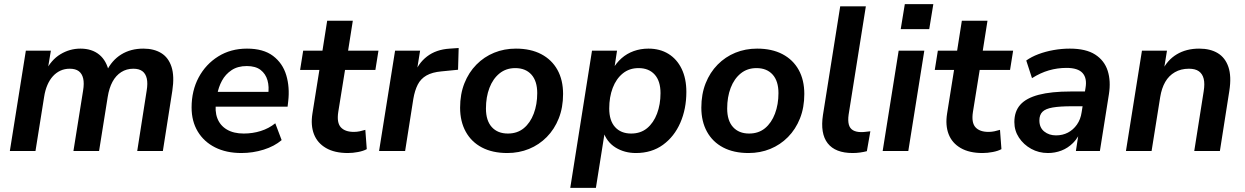

<svg xmlns="http://www.w3.org/2000/svg" viewBox="-20 -736 6068 936"><path d="M28 0 106 -489H228L211 -387H201Q229 -444 274.5 -471.5Q320 -499 372 -499Q428 -499 464 -469.5Q500 -440 512 -382L499 -388Q525 -442 571 -470.5Q617 -499 679 -499Q730 -499 765.5 -477.5Q801 -456 816 -410.5Q831 -365 820 -293L774 0H649L695 -294Q701 -330 695.5 -353.5Q690 -377 674 -389Q658 -401 630 -401Q597 -401 571 -384.5Q545 -368 528.5 -337.5Q512 -307 505 -263L463 0H338L385 -294Q391 -330 385.5 -353.5Q380 -377 364 -389Q348 -401 320 -401Q295 -401 274.5 -391.5Q254 -382 238 -364.5Q222 -347 211 -321.5Q200 -296 195 -263L153 0Z M1157 10Q1083 10 1028.5 -17.5Q974 -45 944 -95Q914 -145 914 -212Q914 -294 948.5 -358.5Q983 -423 1044 -461Q1105 -499 1184 -499Q1264 -499 1311 -463.5Q1358 -428 1375.5 -369.5Q1393 -311 1385 -242L1382 -216H1014L1024 -288H1304L1287 -273Q1293 -313 1284 -344.5Q1275 -376 1250.5 -395Q1226 -414 1183 -414Q1139 -414 1109 -394Q1079 -374 1062 -342.5Q1045 -311 1039 -275L1034 -244Q1026 -195 1039.5 -159.5Q1053 -124 1086 -104.5Q1119 -85 1168 -85Q1212 -85 1251.5 -97.5Q1291 -110 1322 -135L1353 -53Q1318 -23 1265.5 -6.5Q1213 10 1157 10Z M1676 10Q1611 10 1569 -14.5Q1527 -39 1510.5 -82Q1494 -125 1503 -182L1537 -395H1443L1458 -489H1552L1575 -635H1700L1677 -489H1825L1810 -395H1662L1629 -190Q1621 -138 1641.5 -115.5Q1662 -93 1705 -93Q1720 -93 1734 -96Q1748 -99 1761 -103L1768 -9Q1752 0 1726 5Q1700 10 1676 10Z M1828 0 1906 -489H2028L2009 -371H1999Q2017 -426 2061.5 -460.5Q2106 -495 2173 -499L2216 -502L2213 -396L2132 -388Q2087 -384 2059 -368Q2031 -352 2016.5 -323.5Q2002 -295 1995 -254L1955 0Z M2453 10Q2381 10 2329.5 -17Q2278 -44 2250.5 -94Q2223 -144 2223 -211Q2223 -277 2244 -330Q2265 -383 2302.5 -421Q2340 -459 2389 -479Q2438 -499 2495 -499Q2567 -499 2618.5 -472Q2670 -445 2697.5 -395.5Q2725 -346 2725 -278Q2725 -212 2704 -159Q2683 -106 2645.5 -68Q2608 -30 2559 -10Q2510 10 2453 10ZM2456 -85Q2502 -85 2533.5 -111Q2565 -137 2582 -182Q2599 -227 2599 -282Q2599 -341 2570.5 -372.5Q2542 -404 2492 -404Q2447 -404 2415 -378Q2383 -352 2366 -307.5Q2349 -263 2349 -207Q2349 -148 2377.5 -116.5Q2406 -85 2456 -85Z M2760 180 2866 -489H2988L2974 -397H2966Q2984 -429 3010 -452Q3036 -475 3069.5 -487Q3103 -499 3141 -499Q3197 -499 3238.5 -473.5Q3280 -448 3303 -400.5Q3326 -353 3326 -288Q3326 -205 3296.5 -137.5Q3267 -70 3212 -30Q3157 10 3080 10Q3024 10 2980.5 -17Q2937 -44 2920 -97H2929L2885 180ZM3057 -85Q3103 -85 3134.5 -111Q3166 -137 3183 -182Q3200 -227 3200 -282Q3200 -341 3171.5 -372.5Q3143 -404 3093 -404Q3048 -404 3016 -378Q2984 -352 2967 -307.5Q2950 -263 2950 -207Q2950 -148 2978.5 -116.5Q3007 -85 3057 -85Z M3629 10Q3557 10 3505.5 -17Q3454 -44 3426.5 -94Q3399 -144 3399 -211Q3399 -277 3420 -330Q3441 -383 3478.5 -421Q3516 -459 3565 -479Q3614 -499 3671 -499Q3743 -499 3794.5 -472Q3846 -445 3873.5 -395.5Q3901 -346 3901 -278Q3901 -212 3880 -159Q3859 -106 3821.5 -68Q3784 -30 3735 -10Q3686 10 3629 10ZM3632 -85Q3678 -85 3709.5 -111Q3741 -137 3758 -182Q3775 -227 3775 -282Q3775 -341 3746.5 -372.5Q3718 -404 3668 -404Q3623 -404 3591 -378Q3559 -352 3542 -307.5Q3525 -263 3525 -207Q3525 -148 3553.5 -116.5Q3582 -85 3632 -85Z M4137 10Q4052 10 4015 -37.5Q3978 -85 3992 -176L4076 -705H4201L4117 -177Q4113 -148 4118 -129Q4123 -110 4138.5 -101Q4154 -92 4179 -92Q4190 -92 4201 -93.5Q4212 -95 4223 -96L4206 1Q4191 5 4173 7.5Q4155 10 4137 10Z M4371 -594 4391 -716H4530L4510 -594ZM4283 0 4361 -489H4486L4408 0Z M4770 10Q4705 10 4663 -14.5Q4621 -39 4604.5 -82Q4588 -125 4597 -182L4631 -395H4537L4552 -489H4646L4669 -635H4794L4771 -489H4919L4904 -395H4756L4723 -190Q4715 -138 4735.5 -115.5Q4756 -93 4799 -93Q4814 -93 4828 -96Q4842 -99 4855 -103L4862 -9Q4846 0 4820 5Q4794 10 4770 10Z M5089 10Q5044 10 5007 -10.5Q4970 -31 4947.5 -65Q4925 -99 4925 -141Q4925 -193 4954 -225.5Q4983 -258 5044 -274Q5105 -290 5200 -290H5280L5269 -218H5206Q5147 -218 5112 -212Q5077 -206 5062 -191Q5047 -176 5047 -149Q5047 -114 5070.5 -95Q5094 -76 5128 -76Q5160 -76 5186 -89.5Q5212 -103 5230 -128.5Q5248 -154 5253 -189L5272 -308Q5280 -355 5257.5 -380Q5235 -405 5179 -405Q5135 -405 5093.5 -393Q5052 -381 5011 -355L4983 -441Q5008 -459 5042.5 -472Q5077 -485 5116.5 -492Q5156 -499 5195 -499Q5274 -499 5319 -470Q5364 -441 5380 -391Q5396 -341 5386 -277L5342 0H5225L5241 -104H5251Q5237 -65 5211.5 -39.5Q5186 -14 5154.5 -2Q5123 10 5089 10Z M5469 0 5547 -489H5669L5653 -390H5645Q5670 -443 5716.5 -471Q5763 -499 5826 -499Q5880 -499 5916.5 -477Q5953 -455 5968.5 -409.5Q5984 -364 5973 -293L5927 0H5802L5848 -291Q5854 -328 5848 -352Q5842 -376 5824.5 -388.5Q5807 -401 5776 -401Q5737 -401 5707.5 -384Q5678 -367 5660.5 -336.5Q5643 -306 5636 -263L5594 0Z"/></svg>

Font: Nunito Sans 12pt ExtraLight 12pt
Style: Bold Italic
Weight: 700
Italic angle: -9°
Version: Version 3.101;gftools[0.9.27]